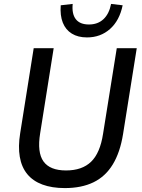

<svg xmlns="http://www.w3.org/2000/svg" viewBox="-20 -951 724 980"><path d="M311 9Q245 9 196.5 -9Q148 -27 119 -62.5Q90 -98 81 -150.5Q72 -203 83 -271L152 -705H254L185 -271Q169 -173 202 -127Q235 -81 317 -81Q399 -81 445 -125.5Q491 -170 506 -268L576 -705H678L608 -266Q593 -173 555.5 -111.5Q518 -50 457 -20.5Q396 9 311 9ZM424 -760Q378 -760 346.5 -779.5Q315 -799 300.5 -835.5Q286 -872 290 -924L351 -931Q346 -880 367 -853Q388 -826 434 -826Q479 -826 508 -853Q537 -880 547 -931L606 -924Q590 -846 541.5 -803Q493 -760 424 -760Z"/></svg>

Font: Nunito Sans 10pt SemiCondensed SemiBold
Style: Italic
Weight: 600
Width: 4
Italic angle: -9°
Designer: Vernon Adams
Foundry: Vernon Adams
Version: Version 3.101;gftools[0.9.27]